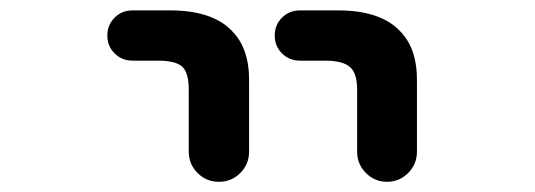

<svg xmlns="http://www.w3.org/2000/svg" viewBox="-20 -569 1040 373"><path d="M673.8 -274.4V-394.5Q673.8 -426.8 660.2 -438.5Q646.5 -451.2 610.4 -451.2H562.5Q542 -451.2 527.8 -465.3Q513.7 -479.5 513.7 -500Q513.7 -520.5 527.8 -534.7Q542 -548.8 562.5 -548.8H636.7Q717.8 -548.8 755.9 -509.8Q791 -475.6 790 -410.2V-274.4Q790 -250 772.9 -232.9Q755.9 -215.8 731.9 -215.8Q708 -215.8 690.9 -232.9Q673.8 -250 673.8 -274.4ZM346.7 -274.4V-394.5Q346.7 -427.7 334 -439.5Q321.3 -451.2 286.1 -451.2H237.3Q216.8 -451.2 202.6 -465.3Q188.5 -479.5 188.5 -500Q188.5 -520.5 202.6 -534.7Q216.8 -548.8 237.3 -548.8H310.5Q391.6 -548.8 429.7 -509.8Q464.8 -475.6 463.9 -410.2V-274.4Q463.9 -250 446.8 -232.9Q429.7 -215.8 405.3 -215.8Q380.9 -215.8 363.8 -232.9Q346.7 -250 346.7 -274.4Z"/></svg>

Font: Rounded-X Mgen+ 2m medium
Style: Regular
Weight: 500
Designer: [Source Han Sans]
Ryoko NISHIZUKA  (kana & ideographs); Paul D. Hunt (Latin, Greek & Cyrillic); Wenlong ZHANG  (bopomofo
Version: Version 1.059.20150602